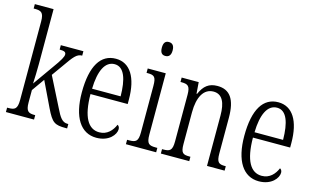

<svg xmlns="http://www.w3.org/2000/svg" viewBox="-90 -1028 2165 1306"><g transform="rotate(15 992.0 -375.0)"><path d="M14 0H212V-31H208C166 -31 146 -39 146 -103V-190L209 -279L294 -102C338 -11 357 0 435 0H445V-31H439C402 -31 383 -59 353 -121L250 -325L305 -402C358 -478 378 -505 416 -505V-536H257V-505C290 -505 302 -499 302 -482C302 -467 290 -442 241 -375L142 -235C144 -257 146 -338 146 -374V-760H14V-729H22C66 -729 86 -721 86 -657V-105C86 -39 67 -31 22 -31H14Z M652 10C742 10 785 -48 785 -85C785 -100 778 -109 770 -113C752 -70 718 -31 662 -31C584 -31 539 -106 538 -267H800V-298C800 -454 744 -544 644 -544C538 -544 478 -451 478 -263C478 -89 542 10 652 10ZM740 -305H539C542 -430 577 -506 645 -506C713 -506 739 -424 740 -305Z M962 -649C984 -649 1001 -661 1001 -698C1001 -735 984 -747 962 -747C940 -747 925 -735 925 -698C925 -661 940 -649 962 -649ZM859 0H1072V-31H1061C1012 -31 996 -40 996 -106V-536H869V-505H877C924 -505 937 -495 937 -430V-104C937 -40 920 -31 872 -31H859Z M1105 0H1305V-31H1299C1253 -31 1237 -38 1237 -103V-326C1237 -433 1274 -500 1343 -500C1406 -500 1430 -443 1430 -355V0H1554V-31H1550C1505 -31 1489 -39 1489 -105V-355C1489 -486 1446 -544 1359 -544C1299 -544 1264 -516 1238 -456H1234L1228 -536H1108V-505H1113C1159 -505 1177 -497 1177 -433V-105C1177 -39 1159 -31 1112 -31H1105Z M1796 10C1886 10 1929 -48 1929 -85C1929 -100 1922 -109 1914 -113C1896 -70 1862 -31 1806 -31C1728 -31 1683 -106 1682 -267H1944V-298C1944 -454 1888 -544 1788 -544C1682 -544 1622 -451 1622 -263C1622 -89 1686 10 1796 10ZM1884 -305H1683C1686 -430 1721 -506 1789 -506C1857 -506 1883 -424 1884 -305Z"/></g></svg>

Font: Noto Serif Lao ExtraCondensed Light
Style: Regular
Weight: 300
Width: 2
Designer: Monotype Design Team
Foundry: Monotype Imaging Inc.
Version: Version 2.003